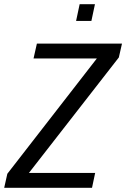

<svg xmlns="http://www.w3.org/2000/svg" viewBox="-36 -896 602 916"><path d="M-16 0 -1 -67 426 -617H124L140 -688H546L531 -622L102 -71H418L403 0ZM327 -796 344 -876H417L400 -796Z"/></svg>

Font: Saira SemiCondensed
Style: Italic
Weight: 400
Width: 4
Italic angle: -12°
Designer: Hector Gatti with collaboration of the Omnibus-Type team
Foundry: Omnibus-Type
Version: Version 1.101